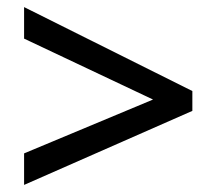

<svg xmlns="http://www.w3.org/2000/svg" viewBox="-20 -633 612 542"><path d="M48 -200 412 -352 48 -524V-613L523 -376V-320L48 -111Z"/></svg>

Font: Noto Sans Cham Medium
Style: Regular
Weight: 500
Version: Version 2.002